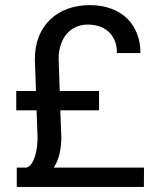

<svg xmlns="http://www.w3.org/2000/svg" viewBox="-20 -741 621 761"><path d="M219.2 -303.7 223.1 -196.3Q223.1 -162.1 215.8 -130.9Q208.5 -99.6 192.9 -76.7H550.8L550.3 0H46.4V-76.7H84Q96.7 -79.6 105.2 -92.5Q113.8 -105.5 119.1 -123Q124.5 -140.6 126.7 -160.2Q128.9 -179.7 128.9 -195.8L125 -303.7H44.4V-380.4H122.6L118.2 -507.3Q118.2 -557.6 134.5 -597.4Q150.9 -637.2 179.9 -664.6Q209 -691.9 248.8 -706.3Q288.6 -720.7 335.4 -720.7Q382.8 -720.7 420.4 -706.8Q458 -692.9 483.6 -668Q509.3 -643.1 522.9 -608.2Q536.6 -573.2 536.6 -530.8H443.4Q443.4 -561.5 433.6 -582.8Q423.8 -604 407.7 -617.7Q391.6 -631.3 370.6 -637.5Q349.6 -643.6 327.1 -643.6Q303.2 -643.6 282.2 -634.5Q261.2 -625.5 245.8 -608.2Q230.5 -590.8 221.4 -565.4Q212.4 -540 212.4 -507.3L216.8 -380.4H372.6V-303.7Z"/></svg>

Font: Dirooz
Style: Regular
Weight: 400
Foundry: DejaVu fonts team - Redesigned by Saber Rastikerdar
Version: Version 0.2.1